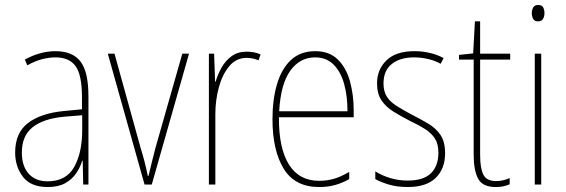

<svg xmlns="http://www.w3.org/2000/svg" viewBox="-20 -836 2278 773"><path d="M203 -630Q272 -630 304 -588.5Q336 -547 336 -449V-93H315L313 -189H311Q303 -162 286.5 -138Q270 -114 242.5 -98.5Q215 -83 172 -83Q104 -83 72.5 -124Q41 -165 41 -222Q41 -301 92.5 -340.5Q144 -380 237 -389L310 -396V-444Q310 -534 284.5 -569.5Q259 -605 203 -605Q179 -605 150.5 -598Q122 -591 90 -573L80 -596Q108 -612 140 -621Q172 -630 203 -630ZM237 -366Q154 -358 111 -323.5Q68 -289 68 -222Q68 -167 95.5 -136.5Q123 -106 172 -106Q246 -106 278.5 -163.5Q311 -221 311 -313V-372Z M562 -93 414 -620H441L546 -241Q555 -212 562 -185Q569 -158 575 -128H578Q585 -157 591.5 -184Q598 -211 606 -241L714 -620H741L591 -93Z M973 -628Q987 -628 1001.5 -625.5Q1016 -623 1029 -617L1021 -593Q1012 -597 999.5 -600Q987 -603 973 -603Q931 -603 903 -569.5Q875 -536 861 -484Q847 -432 847 -376V-93H821V-620H842L846 -507H848Q856 -535 871.5 -563Q887 -591 912 -609.5Q937 -628 973 -628Z M1249 -630Q1306 -630 1340 -596.5Q1374 -563 1389 -508.5Q1404 -454 1404 -391V-364H1103Q1102 -240 1143 -174Q1184 -108 1265 -108Q1297 -108 1325.5 -116.5Q1354 -125 1386 -144V-115Q1360 -100 1330.5 -91.5Q1301 -83 1265 -83Q1167 -83 1122 -157Q1077 -231 1077 -356Q1077 -436 1095.5 -498Q1114 -560 1152 -595Q1190 -630 1249 -630ZM1249 -605Q1187 -605 1148.5 -551Q1110 -497 1104 -388H1379Q1379 -449 1365.5 -498Q1352 -547 1323 -576Q1294 -605 1249 -605Z M1772 -219Q1772 -157 1734.5 -120Q1697 -83 1621 -83Q1579 -83 1545.5 -93Q1512 -103 1491 -115V-146Q1518 -129 1551.5 -119Q1585 -109 1621 -109Q1685 -109 1715 -138.5Q1745 -168 1745 -221Q1745 -257 1730.5 -279Q1716 -301 1690.5 -317Q1665 -333 1631 -349Q1594 -368 1563.5 -387Q1533 -406 1515.5 -432.5Q1498 -459 1498 -501Q1498 -556 1536 -593Q1574 -630 1648 -630Q1682 -630 1712.5 -622.5Q1743 -615 1766 -602L1754 -579Q1734 -591 1705 -598Q1676 -605 1647 -605Q1591 -605 1557.5 -578.5Q1524 -552 1524 -500Q1524 -467 1538 -446Q1552 -425 1577.5 -409Q1603 -393 1637 -375Q1674 -356 1704.5 -338Q1735 -320 1753.5 -292.5Q1772 -265 1772 -219Z M1977 -107Q1993 -107 2007 -110.5Q2021 -114 2032 -119V-94Q2020 -89 2007 -86Q1994 -83 1976 -83Q1923 -83 1905 -116.5Q1887 -150 1887 -213V-596H1828V-615L1885 -621L1892 -750H1913V-620H2034V-596H1913V-212Q1913 -159 1926 -133Q1939 -107 1977 -107Z M2147 -816Q2162 -816 2167 -806Q2172 -796 2172 -784Q2172 -769 2166 -759.5Q2160 -750 2146 -750Q2132 -750 2126.5 -760Q2121 -770 2121 -783Q2121 -795 2126.5 -805.5Q2132 -816 2147 -816ZM2159 -620V-93H2133V-620Z"/></svg>

Font: Noto Sans Kannada UI Condensed Thin
Style: Regular
Weight: 100
Width: 3
Designer: Jelle Bosma - Monotype Design Team
Foundry: Monotype Imaging Inc.
Version: Version 2.005; ttfautohint (v1.8.4.7-5d5b)